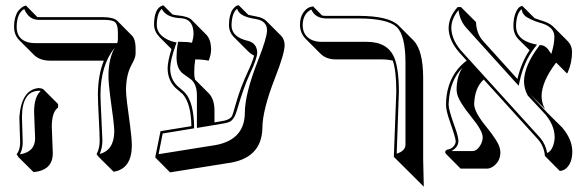

<svg xmlns="http://www.w3.org/2000/svg" viewBox="-20 -581 2210 726"><path d="M175.8 -102.5Q175.8 -93.3 177.7 -52Q179.7 -10.7 179.7 -1.5Q179.7 54.2 125.5 66.9Q116.2 68.8 106.4 69.3L49.8 13.2L43 2Q55.7 -13.2 56.2 -41Q56.2 -49.8 54.7 -88.4Q53.2 -128.4 53.2 -138.2Q61 -241.7 126 -248Q136.7 -247.6 143.1 -244.1L199.7 -187.5V-174.3Q176.3 -158.7 175.8 -102.5ZM456.5 -239.3Q456.5 -213.4 472.2 -103.5Q478.5 -57.1 478.5 -28.3Q477.1 57.6 409.7 68.4L353 12.2L345.2 2Q356.9 -20 356.9 -48.8Q356.9 -69.8 353.5 -136.2Q350.1 -202.1 350.1 -223.1Q350.6 -297.4 372.6 -351.6H168.5Q130.4 -352.1 108.9 -373L52.2 -429.7Q33.2 -449.7 33.2 -479Q33.2 -499.5 37.8 -515.6Q42.5 -531.7 49.1 -539.8Q55.7 -547.9 62.3 -552.7Q68.8 -557.6 73.2 -558.6L78.1 -560.1L121.6 -516.1Q124.5 -515.6 127 -516.1H373Q409.7 -515.6 423.8 -502L480 -445.3Q492.2 -431.6 492.7 -401.4V-377.4Q492.7 -362.8 477.5 -335.9Q456.5 -297.9 456.5 -239.3ZM423.3 -418Q426.3 -426.3 425.8 -434.1V-458Q425.8 -492.7 410.2 -500.5Q397.5 -505.9 373 -505.9H127Q90.3 -505.9 73.2 -543.5Q72.3 -545.9 71.8 -546.9Q43.9 -531.2 43 -481Q43 -479.5 43 -479Q43 -431.6 88.9 -420.4Q100.1 -418 111.8 -418ZM414.1 -400.9Q360.4 -335 359.9 -223.1Q359.9 -202.6 363.3 -137.7Q366.7 -70.8 367.2 -48.8Q366.7 -20 356.9 1Q411.6 -12.7 412.1 -85Q412.1 -109.4 396.5 -218.3Q390.1 -266.1 390.1 -295.9Q390.6 -359.9 414.1 -400.9ZM108.9 -159.2Q109.4 -214.4 132.8 -235.8V-237.3Q129.4 -237.8 126 -237.8Q63.5 -235.8 63 -138.2Q63 -128.9 64.5 -89.6Q65.9 -50.3 65.9 -41Q65.4 -16.1 55.2 2.4Q112.3 -5.9 112.8 -58.1Q112.8 -66.9 110.8 -106.9Q108.9 -148.9 108.9 -159.2Z M813.5 -122.1Q849.1 -126.5 857.9 -143.1Q859.4 -145.5 875.5 -201.2Q890.6 -252 915.5 -306.2Q934.6 -346.7 940.9 -370.6Q927.7 -377.4 919.4 -385.7L862.8 -442.4Q846.2 -460 845.7 -484.9Q845.7 -504.9 849.6 -520.5Q853.5 -536.1 858.6 -543.5Q863.8 -550.8 869.1 -555.4Q874.5 -560.1 878.9 -560.5L882.8 -561L918.9 -524.9Q930.7 -522 947.8 -519Q973.6 -514.6 986.3 -502.4L1043 -445.8Q1056.2 -431.6 1056.2 -409.7Q1056.2 -378.9 1020 -286.6Q972.7 -165.5 972.2 -97.7Q970.2 20.5 836.4 36.6L623 70.8L566.9 14.2L586.9 -85L703.6 -104Q702.6 -187.5 671.9 -224.1Q670.4 -226.1 669.4 -226.6Q667.5 -228 666.5 -229Q650.4 -242.2 642.1 -250Q613.8 -279.8 613.8 -323.2Q614.3 -349.6 628.4 -395.5L583.5 -440.4Q563 -461.9 562.5 -486.8Q562.5 -549.8 594.7 -560.1Q597.7 -560.5 597.7 -561L632.3 -526.4Q640.1 -523.9 651.9 -522.9Q690.4 -519.5 704.6 -505.9L760.7 -449.2Q777.8 -430.7 778.3 -394.5Q777.8 -372.6 769 -351.6Q746.1 -356.4 718.3 -356.4Q714.4 -332 714.4 -307.6Q714.4 -291.5 717.3 -280.3L770 -227.5Q791 -205.1 791 -162.6V-118.2ZM814.9 -112.3 724.6 -97.2V-219.2Q724.6 -262.7 701.7 -281.2Q694.3 -287.1 674.3 -300.8Q647.9 -318.8 647.5 -363.8Q647.5 -390.1 651.9 -414.6L653.3 -422.9H661.6Q688.5 -422.9 706.1 -419.4Q711.4 -438 711.9 -451.2Q711.9 -503.4 674.3 -510.7Q667 -512.2 650.9 -513.2Q606.4 -518.6 591.8 -547.4Q573.2 -530.8 572.8 -486.8Q572.8 -451.2 614.7 -430.7Q626 -425.3 636.7 -422.9L647.9 -420.4L644 -409.7Q624 -353.5 623.5 -323.2Q623.5 -281.7 651.4 -255.4Q659.7 -247.6 672.9 -236.8Q708.5 -207 713.4 -120.1Q713.9 -111.8 713.9 -104V-95.7L595.2 -76.2L579.6 2L778.3 -29.8Q904.8 -45.4 905.8 -153.8Q905.8 -226.1 955.6 -352.1Q989.7 -439 989.7 -465.8Q989.7 -502 948.2 -508.8Q946.8 -508.8 946.3 -509.3Q892.1 -517.1 879.4 -541Q877.4 -544.9 876.5 -547.9Q856.4 -531.7 855.5 -484.9Q855.5 -440.9 918 -426.3Q919.4 -425.8 919.9 -425.8Q951.7 -416.5 952.6 -381.8Q952.1 -359.4 924.8 -301.8Q900.9 -250 876 -164.1Q866.2 -129.4 848.6 -120.6Q836.4 -115.2 814.9 -112.3Z M1469.2 12.2 1478.5 -233.9Q1478.5 -313.5 1465.3 -351.6Q1446.8 -356.4 1422.9 -356.4H1248Q1213.4 -356.9 1191.9 -377.9L1135.3 -434.6Q1114.7 -456.1 1114.3 -486.8Q1114.3 -514.6 1126.2 -532.2Q1138.2 -549.8 1150.9 -553.7L1163.6 -557.1L1197.8 -522.5Q1205.1 -521 1212.4 -521H1338.4Q1450.7 -520.5 1487.3 -484.4L1543.9 -427.7Q1579.6 -390.6 1580.1 -287.6V23.4Q1580.1 23.4 1582.5 125L1525.9 68.4ZM1480 0Q1512.2 -9.8 1513.2 -33.2V-344.2Q1513.2 -447.3 1480 -479Q1445.3 -510.7 1338.4 -511.2H1212.4Q1171.9 -512.2 1157.2 -544.9Q1125.5 -529.8 1124.5 -486.8Q1124.5 -443.4 1163.1 -428.2Q1176.8 -423.3 1191.4 -422.9H1366.2Q1446.3 -422.9 1471.2 -362.3Q1488.3 -319.8 1488.3 -233.9Z M2143.1 -385.3Q2143.1 -345.2 2127.4 -308.6Q2125 -303.2 2124 -303.2L2084 -343.3Q2083 -343.3 2082 -343.3Q2028.3 -272 2027.8 -217.3Q2028.3 -191.4 2040.5 -168.9L1983.9 -225.6L2049.3 -154.8L2106 -98.6Q2143.6 -54.2 2144 -8.3Q2144 36.6 2119.1 57.1Q2108.4 64.9 2096.7 65.4L2040.5 8.8Q2037.1 -28.3 2014.2 -54.2L1809.1 -280.3Q1774.9 -249.5 1772.9 -187.5Q1772.9 -157.7 1818.4 -102.1Q1863.3 -46.9 1869.6 -21.5Q1871.6 -12.7 1872.1 -5.4Q1872.1 29.3 1844.2 48.8Q1833 56.2 1822.8 56.6H1721.7L1665.5 0Q1663.6 -4.4 1663.1 -5.9Q1664.6 -12.2 1670.4 -15.1Q1692.4 -18.1 1701.2 -37.1Q1703.1 -42.5 1703.1 -46.9Q1703.1 -58.6 1681.2 -121.1Q1666.5 -162.6 1666.5 -184.1Q1666.5 -264.6 1711.4 -320.3Q1727.1 -338.9 1744.6 -351.6L1714.4 -385.3Q1676.8 -429.7 1676.3 -475.1Q1677.2 -517.6 1710.4 -554.2H1723.1L1779.8 -497.6Q1781.7 -455.1 1804.7 -428.2L1936.5 -282.2Q1951.2 -345.2 1982.4 -391.1L1940.4 -432.6Q1921.4 -452.6 1921.4 -481.9Q1921.4 -512.7 1929.4 -531.7Q1937.5 -550.8 1945.8 -555.2L1954.1 -559.1Q1956.1 -557.6 1957 -556.6L2001.5 -512.2Q2011.2 -508.8 2022.5 -504.9Q2056.6 -495.1 2070.8 -481.4L2127.4 -424.8Q2142.6 -408.7 2143.1 -385.3ZM1728.5 -325.2Q1681.2 -276.4 1676.8 -194.8Q1676.3 -189 1676.3 -184.1Q1676.3 -166 1700.7 -98.6Q1713.4 -63.5 1713.4 -46.9Q1712.4 -23.9 1687 -9.8H1766.1Q1784.7 -9.8 1798.3 -35.2Q1805.2 -48.8 1805.2 -62Q1805.2 -86.4 1763.2 -137.7Q1715.8 -195.8 1708.5 -226.1Q1706.5 -235.8 1706.5 -244.1Q1707 -291.5 1728.5 -325.2ZM1760.3 -349.1 1763.2 -345.7 2022 -60.5Q2043.5 -35.2 2048.8 -2.4Q2070.8 -11.7 2076.7 -52.2Q2077.6 -59.1 2077.1 -64.9Q2076.2 -107.4 2042 -148.4L1975.6 -219.7L1975.1 -220.7Q1961.4 -246.6 1961.4 -273.9Q1962.4 -333 2017.6 -406.2L2020.5 -410.6L2026.4 -410.2Q2045.9 -408.7 2062.5 -379.9Q2064 -377.9 2064.5 -377Q2076.2 -414.1 2076.2 -441.9Q2076.2 -477.5 2030.8 -492.2Q2025.4 -493.7 2019.5 -495.6Q2003.4 -500.5 1991.2 -506.1Q1979 -511.7 1972.4 -515.6Q1965.8 -519.5 1961.2 -525.4Q1956.5 -531.2 1955.6 -533.4Q1954.6 -535.6 1953.6 -541L1952.1 -546.4Q1932.1 -528.8 1931.2 -481.9Q1931.2 -432.6 1993.7 -416Q1995.1 -415.5 1995.6 -415.5L2010.7 -412.1L2001 -399.9Q1961.4 -349.1 1945.3 -275.4L1941.4 -256.8L1926.8 -272.5L1740.7 -478.5Q1718.3 -505.4 1713.9 -543Q1686.5 -509.8 1686.5 -475.1Q1687.5 -432.6 1721.7 -391.6L1752 -357.9Z"/></svg>

Font: Linux Biolinum Shadow O
Style: Regular
Weight: 400
Designer: Philipp H. Poll
Foundry: Philipp H. Poll
Version: Version 1.0.4